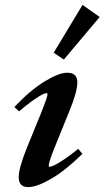

<svg xmlns="http://www.w3.org/2000/svg" viewBox="-20 -746 423 777"><path d="M238.3 -504.9 197.3 -532.7 314 -726.1 383.3 -677.2ZM94.2 11.2Q55.7 11.2 55.7 -28.8Q55.7 -64.5 86.9 -143.1L147 -290.5Q172.4 -354 172.4 -365.2Q172.4 -369.1 168 -369.1Q162.6 -369.1 149.9 -362.8Q137.2 -356.4 112.5 -339.1Q87.9 -321.8 57.1 -295.4L38.1 -313Q102.5 -380.9 160.4 -416.3Q218.3 -451.7 252.4 -451.7Q293 -451.7 293 -412.6Q293 -375.5 261.7 -298.8L199.2 -144.5Q177.2 -89.4 177.2 -75.2Q177.2 -71.3 180.7 -71.3Q186.5 -71.3 199.2 -76.9Q211.9 -82.5 238 -99.9Q264.2 -117.2 296.4 -143.6L313.5 -123.5Q245.6 -56.6 187.5 -22.7Q129.4 11.2 94.2 11.2Z"/></svg>

Font: Elstob 10pt
Style: Bold Italic
Weight: 700
Italic angle: -20°
Designer: Peter S. Baker
Version: Version 1.015